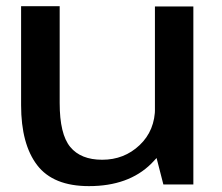

<svg xmlns="http://www.w3.org/2000/svg" viewBox="-20 -612 736 637"><path d="M522 0H621.5V-590.5H494V-109ZM178 -591.5H50V-263Q50 -134 103.2 -64.2Q156.5 5.5 275 5.5Q406.5 5.5 481.8 -69Q557 -143.5 557 -219.5L494.5 -256Q494.5 -179 443.2 -130.5Q392 -82 319 -82Q248 -82 213 -124.5Q178 -167 178 -270Z"/></svg>

Font: Anybody SemiExpanded Medium
Style: Regular
Weight: 500
Width: 6
Version: Version 1.113;gftools[0.9.25]